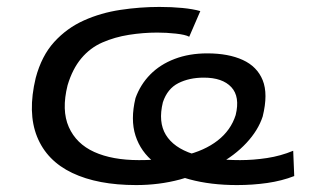

<svg xmlns="http://www.w3.org/2000/svg" viewBox="-20 -525 899 554"><path d="M373 9Q262 9 188.5 -26Q115 -61 87 -130.5Q59 -200 83 -300Q100 -364 136.5 -404Q173 -444 222 -466Q271 -488 327.5 -496.5Q384 -505 440 -505Q476 -505 506.5 -502Q537 -499 558 -493L526 -419Q515 -425 487.5 -428Q460 -431 434 -431Q393 -431 352 -424.5Q311 -418 275.5 -402.5Q240 -387 214.5 -356.5Q189 -326 175 -279Q157 -207 178.5 -158.5Q200 -110 252 -86.5Q304 -63 381 -63Q455 -63 512.5 -76.5Q570 -90 608 -119.5Q646 -149 660 -193Q673 -246 647.5 -273.5Q622 -301 568 -301Q526 -301 494.5 -285Q463 -269 450 -230Q436 -173 458.5 -136Q481 -99 536 -81Q591 -63 673 -63Q711 -63 750.5 -69Q790 -75 826 -90L829 -17Q793 -3 751 3Q709 9 664 9Q588 9 527 -7.5Q466 -24 426 -55.5Q386 -87 371 -133.5Q356 -180 371 -242Q385 -281 413.5 -310Q442 -339 484 -355Q526 -371 578 -371Q639 -371 680.5 -352Q722 -333 738 -293.5Q754 -254 738 -189Q725 -149 691 -112.5Q657 -76 608 -49.5Q559 -23 499 -7Q439 9 373 9Z"/></svg>

Font: Nunito Sans 7pt Expanded
Style: Italic
Weight: 400
Width: 7
Italic angle: -9°
Designer: Vernon Adams
Foundry: Vernon Adams
Version: Version 3.101;gftools[0.9.27]